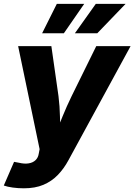

<svg xmlns="http://www.w3.org/2000/svg" viewBox="-41 -786 709 1013"><path d="M-21 192.9 33.2 67.9 59.6 72.8Q87.9 79.6 110.4 75.9Q132.8 72.3 146.7 58.8Q160.6 45.4 163.6 23.9L168 1L54.7 -542.5H230L267.6 -278.8Q274.4 -224.6 275.4 -170.2Q276.4 -115.7 279.3 -54.2H243.2Q266.1 -115.7 288.6 -170.7Q311 -225.6 336.9 -278.8L466.8 -542.5H647.9L320.3 59.1Q296.4 103.5 264.2 137Q231.9 170.4 188.2 189Q144.5 207.5 85 207.5Q54.7 207.5 26.4 203.6Q-2 199.7 -21 192.9ZM295.9 -610.4H181.2L258.8 -765.6H403.3ZM472.2 -610.4H354L464.4 -765.6H621.6Z"/></svg>

Font: Inter 16pt ExtraBold
Style: Italic
Weight: 800
Italic angle: -9.3988°
Version: Version 4.001;git-66647c0bb